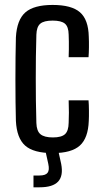

<svg xmlns="http://www.w3.org/2000/svg" viewBox="-20 -628 430 797"><path d="M265 -390.5Q265.5 -406 265.8 -422.5Q266 -439 265.8 -455.2Q265.5 -471.5 265 -484.5Q264.5 -517 249.5 -529.8Q234.5 -542.5 198.5 -542.5Q162 -542.5 147 -529.5Q132 -516.5 131 -484Q129.5 -437.5 129 -392.2Q128.5 -347 128.5 -302Q128.5 -257 129 -211.2Q129.5 -165.5 131 -117.5Q132 -84 148 -70.8Q164 -57.5 199.5 -57.5Q235 -57.5 249.8 -71Q264.5 -84.5 265 -118Q266 -138.5 266 -160.2Q266 -182 265 -211.5H347.5Q349 -194 349.2 -168.5Q349.5 -143 348.5 -126Q346 -55 311.5 -23.8Q277 7.5 199.5 7.5Q119 7.5 84.2 -23.8Q49.5 -55 46 -126Q45 -161 44.5 -205.2Q44 -249.5 44 -297.2Q44 -345 44.5 -390.2Q45 -435.5 46 -473Q50 -545.5 85.2 -576.5Q120.5 -607.5 198.5 -607.5Q277 -607.5 312 -577Q347 -546.5 348.5 -476Q349.5 -456 349.2 -432.5Q349 -409 347.5 -390.5ZM119 149.5V100.5H144Q169 100.5 177.5 89.2Q186 78 180.5 52.5L168 -4H221.5L234 52.5Q243.5 102 221.2 125.8Q199 149.5 144.5 149.5Z"/></svg>

Font: Big Shoulders
Style: Regular
Weight: 400
Designer: Patric King
Foundry: XO Type Co
Version: Version 2.002